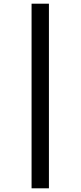

<svg xmlns="http://www.w3.org/2000/svg" viewBox="-20 -785 437 1040"><path d="M151 235H245V-765H151Z"/></svg>

Font: Noto Sans Display Condensed Medium
Style: Regular
Weight: 500
Width: 3
Designer: Monotype Design Team
Foundry: Monotype Imaging Inc.
Version: Version 1.900